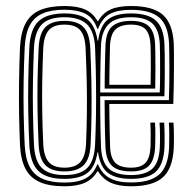

<svg xmlns="http://www.w3.org/2000/svg" viewBox="-20 -628 653 655"><path d="M200 7.5Q148 7.5 115.4 -7Q82.8 -21.5 66.8 -52.4Q50.8 -83.2 48.2 -133Q46 -186.2 45.1 -240.2Q44.2 -294.2 45 -350.5Q45.8 -406.8 48.2 -466.8Q51 -518.5 68 -549.5Q85 -580.5 117.8 -594Q150.5 -607.5 200 -607.5Q243 -607.5 269.9 -595.8Q296.8 -584 312.8 -556H314.8Q330.2 -583.2 356.8 -595.4Q383.2 -607.5 426.5 -607.5Q501.8 -607.5 535.6 -577.5Q569.5 -547.5 572.8 -478.5Q573.2 -469.5 573.4 -447.8Q573.5 -426 573.4 -396.8Q573.2 -367.5 572.8 -335.4Q572.2 -303.2 571.2 -273.5H352.8Q353 -246.2 353.4 -223.5Q353.8 -200.8 354.2 -178Q354.8 -155.2 355.5 -127.5Q357 -89.2 373.5 -72.6Q390 -56 427.2 -56Q460.8 -56 476.1 -72.4Q491.5 -88.8 493.5 -126.5Q494.2 -142.8 494.1 -166.8Q494 -190.8 492.8 -209.8H508.8Q510 -190 510 -165.1Q510 -140.2 509.2 -126Q507 -82 488.2 -62.6Q469.5 -43.2 427.2 -43.2Q382 -43.2 361.8 -62.6Q341.5 -82 339.8 -126.8Q338 -173.2 337.5 -209.8Q337 -246.2 336.8 -286.5H556.2Q557.2 -313.5 557.6 -343.9Q558 -374.2 557.9 -402.2Q557.8 -430.2 557.4 -450.6Q557 -471 556.8 -477.8Q554.2 -541.2 523.5 -567.9Q492.8 -594.5 426.5 -594.5Q382 -594.5 355.4 -580.6Q328.8 -566.8 314.8 -530H311.8Q298.8 -567.5 271.2 -581.1Q243.8 -594.8 200 -594.8Q154.5 -594.8 125.2 -582Q96 -569.2 81.2 -540.9Q66.5 -512.5 64.2 -465.8Q61.5 -404 60.6 -348.1Q59.8 -292.2 60.8 -239.5Q61.8 -186.8 64.2 -134Q66.5 -87.5 81.1 -59.2Q95.8 -31 124.9 -18.1Q154 -5.2 200 -5.2Q245.5 -5.2 272.1 -19.5Q298.8 -33.8 311.8 -67.2H314.2Q328.5 -34 355.4 -19.8Q382.2 -5.5 427.2 -5.5Q491.5 -5.5 522.5 -32.1Q553.5 -58.8 556.8 -123.8Q557.5 -137 557.5 -163.8Q557.5 -190.5 556 -209.8H571.8Q572.8 -198.5 573.1 -181.5Q573.5 -164.5 573.4 -148.4Q573.2 -132.2 572.8 -123Q569.2 -52.8 535.1 -22.6Q501 7.5 427.2 7.5Q384.2 7.5 357.6 -4.8Q331 -17 314.5 -43.8H312.5Q296.2 -16.5 269.4 -4.5Q242.5 7.5 200 7.5ZM200 -17.8Q138.2 -17.8 110.6 -45.1Q83 -72.5 80 -134.8Q77.5 -189.2 76.5 -242.1Q75.5 -295 76.4 -349.8Q77.2 -404.5 80 -464.8Q83 -529 111.6 -555.6Q140.2 -582.2 200 -582.2Q251.5 -582.2 278.2 -561.5Q305 -540.8 312.8 -489.8H314.8Q321.8 -541.2 348.5 -561.8Q375.2 -582.2 426.5 -582.2Q485 -582.2 511.8 -557.9Q538.5 -533.5 541 -477Q541.5 -469.5 541.9 -441Q542.2 -412.5 542.1 -374.4Q542 -336.2 540.8 -299.5H321.8Q321.8 -270.5 322 -241.2Q322.2 -212 322.9 -183.8Q323.5 -155.5 324.5 -128.2Q326.5 -75.8 350.6 -53.2Q374.8 -30.8 427.2 -30.8Q476.8 -30.8 499.8 -52.5Q522.8 -74.2 525.2 -125.2Q526 -139 525.9 -164.4Q525.8 -189.8 524.2 -209.8H540Q541.2 -192.2 541.5 -166.2Q541.8 -140.2 541 -124.5Q538.2 -67.2 511.8 -42.5Q485.2 -17.8 427.2 -17.8Q376 -17.8 349 -37.6Q322 -57.5 314.5 -108.2H312.5Q304.8 -58.2 278.1 -38Q251.5 -17.8 200 -17.8ZM200 -30.8Q253.8 -30.8 277.9 -55.2Q302 -79.8 304.5 -136.5Q306.5 -183.5 307.4 -233.8Q308.2 -284 307.6 -340.9Q307 -397.8 304.5 -464Q302.2 -519.8 277.1 -544.5Q252 -569.2 200 -569.2Q146.5 -569.2 122.5 -544.6Q98.5 -520 95.8 -463.8Q93.5 -407 92.5 -353.9Q91.5 -300.8 92.4 -247.1Q93.2 -193.5 95.8 -135.2Q98.5 -78.2 123.1 -54.5Q147.8 -30.8 200 -30.8ZM200 -43.2Q155.2 -43.2 134.6 -64.8Q114 -86.2 111.8 -135.2Q109.2 -192.8 108.2 -245.6Q107.2 -298.5 108.1 -351.9Q109 -405.2 111.8 -463.5Q114 -514.5 135.1 -535.6Q156.2 -556.8 200 -556.8Q244.8 -556.8 265.2 -535.1Q285.8 -513.5 288 -463.2Q290.8 -402.5 291.8 -348.2Q292.8 -294 292.2 -242.2Q291.8 -190.5 289.2 -136.5Q287 -86.2 265.6 -64.8Q244.2 -43.2 200 -43.2ZM200 -56Q236.5 -56 254 -75Q271.5 -94 273.5 -137Q275.8 -191.2 276.4 -242.1Q277 -293 275.9 -346.8Q274.8 -400.5 272 -462.8Q270.2 -505.5 253.8 -524.8Q237.2 -544 200 -544Q163 -544 146.4 -525Q129.8 -506 127.5 -463.2Q125 -404.8 124.1 -352.1Q123.2 -299.5 124.1 -246.9Q125 -194.2 127.5 -135.8Q129.8 -93.8 146.6 -74.9Q163.5 -56 200 -56ZM321.8 -312.5H525Q526.2 -346.2 526.2 -380.9Q526.2 -415.5 526 -441.6Q525.8 -467.8 525.2 -476.2Q523 -526 500.1 -547.6Q477.2 -569.2 426.5 -569.2Q375.2 -569.2 351 -545.8Q326.8 -522.2 324.5 -473.2Q323.5 -445.8 323 -418.6Q322.5 -391.5 322.2 -365Q322 -338.5 321.8 -312.5ZM337 -325.8Q337 -349.5 337.4 -375Q337.8 -400.5 338.4 -425.6Q339 -450.8 339.8 -473.2Q341.8 -520.8 363.5 -538.8Q385.2 -556.8 426.5 -556.8Q469 -556.8 488.2 -538Q507.5 -519.2 509.2 -475.5Q509.8 -466.8 510 -443Q510.2 -419.2 510.2 -388.1Q510.2 -357 509.5 -325.8ZM353 -338.8H493.8Q494.5 -367.2 494.5 -395.8Q494.5 -424.2 494.2 -445.9Q494 -467.5 493.5 -475Q491.8 -511 476.9 -527.5Q462 -544 426.5 -544Q391.2 -544 374 -527.6Q356.8 -511.2 355.2 -470.5Q355 -454 354.4 -431.5Q353.8 -409 353.4 -385Q353 -361 353 -338.8Z"/></svg>

Font: Big Shoulders Inline Text Thin
Style: Regular
Weight: 400
Version: Version 2.002